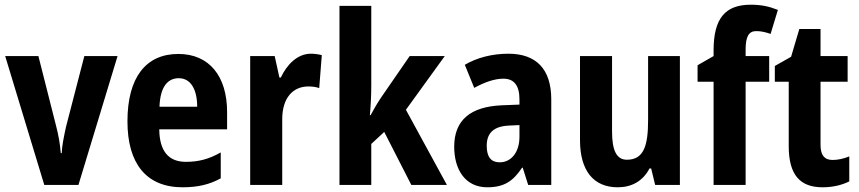

<svg xmlns="http://www.w3.org/2000/svg" viewBox="-20 -785 3646 815"><path d="M168 0H313L479 -547H338L260 -246C251 -204 243 -166 242 -135H238C235 -174 228 -213 218 -251L143 -547H2Z M737 -556C599 -556 521 -456 521 -270C521 -92 600 10 755 10C820 10 870 -2 917 -28V-138C866 -109 822 -98 769 -98C695 -98 657 -144 656 -236H944V-309C944 -462 868 -556 737 -556ZM739 -453C790 -453 817 -405 817 -332H657C660 -417 692 -453 739 -453Z M1300 -557C1241 -557 1197 -509 1172 -456H1166L1146 -547H1042V0H1178V-279C1178 -369 1223 -418 1289 -418C1306 -418 1322 -416 1335 -411L1346 -551C1330 -555 1314 -557 1300 -557Z M1556 -426V-760H1421V0H1556V-174L1611 -225L1726 0H1877L1703 -319L1868 -547H1719L1599 -373C1584 -351 1568 -324 1553 -296H1550C1554 -339 1556 -382 1556 -426Z M2138 -557C2069 -557 2004 -540 1953 -510L1993 -412C2039 -437 2080 -451 2117 -451C2162 -451 2185 -422 2185 -363V-341L2109 -338C1978 -332 1908 -276 1908 -162C1908 -65 1955 10 2048 10C2120 10 2158 -16 2196 -73H2199L2222 0H2320V-363C2320 -492 2256 -557 2138 -557ZM2141 -252 2185 -254V-205C2185 -137 2149 -96 2101 -96C2066 -96 2046 -117 2046 -166C2046 -219 2074 -249 2141 -252Z M2866 -547H2731V-275C2731 -167 2713 -107 2641 -107C2596 -107 2578 -148 2578 -228V-547H2442V-190C2442 -61 2499 10 2602 10C2661 10 2709 -16 2737 -70H2744L2761 0H2866Z M3245 -438V-547H3145V-575C3145 -629 3158 -653 3190 -653C3212 -653 3231 -648 3251 -641L3282 -743C3244 -758 3211 -765 3167 -765C3060 -765 3009 -709 3009 -571V-547L2941 -508V-438H3009V0H3145V-438Z M3514 -106C3480 -106 3463 -126 3463 -169V-438H3578V-547H3463V-662H3373L3338 -544L3269 -505V-438H3328V-165C3328 -41 3377 10 3472 10C3516 10 3555 0 3585 -15V-121C3560 -111 3536 -106 3514 -106Z"/></svg>

Font: Noto Sans Ethiopic Condensed
Style: Bold
Weight: 700
Width: 3
Designer: Monotype Design Team
Foundry: Monotype Imaging Inc.
Version: Version 2.102